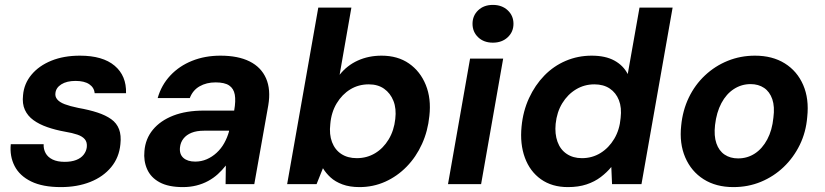

<svg xmlns="http://www.w3.org/2000/svg" viewBox="-20 -751 3363 783"><path d="M228 12Q154 12 107 -11Q60 -34 39.5 -74Q19 -114 24 -163H158Q157 -143 166 -126.5Q175 -110 194.5 -100.5Q214 -91 244 -91Q271 -91 290.5 -98.5Q310 -106 321 -120Q332 -134 334 -151Q336 -171 326 -183Q316 -195 295.5 -202Q275 -209 245 -214Q206 -221 173 -232.5Q140 -244 116.5 -261Q93 -278 81.5 -303Q70 -328 74 -363Q78 -410 108.5 -446.5Q139 -483 189.5 -503.5Q240 -524 306 -524Q399 -524 447.5 -483Q496 -442 494 -371H366Q364 -394 344 -407.5Q324 -421 288 -421Q252 -421 230 -407Q208 -393 206 -371Q204 -357 213.5 -345.5Q223 -334 244 -326Q265 -318 299 -311Q344 -303 377.5 -292Q411 -281 433.5 -265Q456 -249 465.5 -224Q475 -199 471 -163Q466 -109 433.5 -69.5Q401 -30 348 -9Q295 12 228 12Z M726 12Q667 12 631 -7.5Q595 -27 580 -61Q565 -95 569 -135Q573 -185 603.5 -222Q634 -259 686.5 -279.5Q739 -300 812 -300H935Q942 -340 937.5 -365Q933 -390 914.5 -402.5Q896 -415 859 -415Q822 -415 794 -399Q766 -383 754 -351H623Q638 -404 674.5 -443Q711 -482 763.5 -503Q816 -524 879 -524Q951 -524 998 -500.5Q1045 -477 1065 -431.5Q1085 -386 1074 -321L1017 0H900L901 -76Q886 -57 868.5 -41Q851 -25 829 -13Q807 -1 781 5.5Q755 12 726 12ZM776 -92Q801 -92 823 -101.5Q845 -111 863.5 -128Q882 -145 894.5 -167.5Q907 -190 914 -215V-218H812Q782 -218 761 -209.5Q740 -201 728 -185.5Q716 -170 714 -150Q711 -122 728 -107Q745 -92 776 -92Z M1446 12Q1406 12 1376.5 1Q1347 -10 1328 -27.5Q1309 -45 1297 -65L1271 0H1151L1278 -720H1413L1365 -446Q1395 -484 1439 -504Q1483 -524 1536 -524Q1602 -524 1648 -492Q1694 -460 1716.5 -404.5Q1739 -349 1731 -278Q1725 -217 1701 -164Q1677 -111 1638.5 -71.5Q1600 -32 1551 -10Q1502 12 1446 12ZM1435 -106Q1476 -106 1509.5 -126Q1543 -146 1565 -182.5Q1587 -219 1592 -266Q1597 -308 1584.5 -339.5Q1572 -371 1546.5 -389Q1521 -407 1484 -407Q1442 -407 1408.5 -386.5Q1375 -366 1353 -329.5Q1331 -293 1327 -245Q1322 -203 1334 -171.5Q1346 -140 1372 -123Q1398 -106 1435 -106Z M1807 0 1897 -512H2032L1942 0ZM1990 -577Q1953 -577 1930 -599Q1907 -621 1907 -654Q1907 -687 1930 -709Q1953 -731 1990 -731Q2027 -731 2050.5 -709Q2074 -687 2074 -654Q2074 -621 2050.5 -599Q2027 -577 1990 -577Z M2296 12Q2231 12 2186 -20Q2141 -52 2120.5 -108Q2100 -164 2107 -235Q2113 -298 2137.5 -351Q2162 -404 2200 -443Q2238 -482 2287.5 -503Q2337 -524 2393 -524Q2449 -524 2485.5 -504Q2522 -484 2540 -449L2588 -720H2723L2596 0H2476L2473 -70Q2455 -48 2430 -29Q2405 -10 2372 1Q2339 12 2296 12ZM2353 -106Q2395 -106 2429 -127Q2463 -148 2485 -185Q2507 -222 2511 -270Q2516 -312 2504 -342.5Q2492 -373 2466.5 -390Q2441 -407 2404 -407Q2363 -407 2329 -386.5Q2295 -366 2273 -330Q2251 -294 2246 -246Q2242 -205 2253.5 -173Q2265 -141 2291 -123.5Q2317 -106 2353 -106Z M2971 12Q2900 12 2849.5 -20Q2799 -52 2774.5 -109Q2750 -166 2758 -239Q2764 -301 2789 -353Q2814 -405 2855 -443.5Q2896 -482 2948 -503Q3000 -524 3059 -524Q3130 -524 3180.5 -492.5Q3231 -461 3255.5 -404.5Q3280 -348 3272 -274Q3267 -212 3241.5 -160Q3216 -108 3175.5 -69.5Q3135 -31 3083 -9.5Q3031 12 2971 12ZM2990 -105Q3028 -105 3058.5 -125Q3089 -145 3109 -182.5Q3129 -220 3134 -271Q3140 -316 3129.5 -346.5Q3119 -377 3096 -392.5Q3073 -408 3041 -408Q3004 -408 2973 -388Q2942 -368 2922 -330.5Q2902 -293 2896 -241Q2891 -197 2901.5 -166.5Q2912 -136 2935 -120.5Q2958 -105 2990 -105Z"/></svg>

Font: DM Sans 12pt
Style: Bold Italic
Weight: 700
Italic angle: -10°
Version: Version 4.004;gftools[0.9.30]